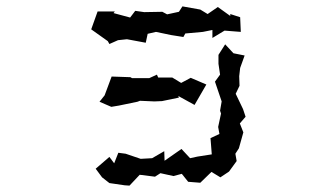

<svg xmlns="http://www.w3.org/2000/svg" viewBox="-20 -559 1040 602"><path d="M286 -523 266 -467 318 -430 323 -421 350 -433 378 -436 437 -425 443 -453 469 -459 517 -449 555 -443 561 -454 616 -459 646 -465V-440L684 -463L735 -459L733 -505L702 -515V-509L663 -537L631 -515L608 -529L552 -539L541 -522L504 -514L489 -522L432 -521L404 -525L388 -504L336 -518L340 -523ZM280 -30 300 -3 323 15 371 22 386 23 418 -11 466 -5 483 -16 524 -7 550 -14 570 11 608 14 643 -20 671 -3 698 -21 722 -54 718 -77 729 -94 743 -144 732 -172 750 -193 742 -217 719 -265 731 -290 730 -320 733 -346 747 -385 712 -392 686 -420 665 -387V-359L670 -325L654 -303L675 -241L670 -212L673 -203L664 -161L668 -139L640 -126L644 -75L599 -68L576 -63L549 -92L496 -55L495 -85L457 -63L421 -61L374 -77L351 -80L338 -47L323 -67ZM292 -240 329 -224 353 -228 411 -240 419 -243 464 -241 488 -242 541 -253 539 -258 590 -230 627 -294 578 -315 548 -299 520 -316H476L472 -325L448 -314H394L389 -317L330 -319L308 -260Z"/></svg>

Font: チョークS
Style: Regular
Weight: 400
Designer: [Stick] Fontworks Inc.
Foundry: [Stick] Fontworks Inc.
Version: Version 1.200;FEAKit 1.0